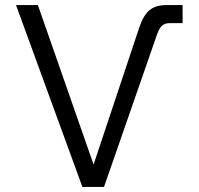

<svg xmlns="http://www.w3.org/2000/svg" viewBox="-20 -735 783 755"><path d="M304 0 43 -715H129L348 -88L527 -625Q544 -676 568.5 -695.5Q593 -715 633 -715H698V-644H647Q628 -644 617 -634Q606 -624 597 -598L389 0Z"/></svg>

Font: Wix Madefor Text
Style: Regular
Weight: 400
Designer: Dalton Maag Ltd
Foundry: Dalton Maag Ltd
Version: Version 3.100